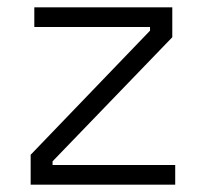

<svg xmlns="http://www.w3.org/2000/svg" viewBox="-20 -506 562 526"><path d="M460 0H64V-82L391 -422V-432H74V-486H452V-404L124 -64V-54H460Z"/></svg>

Font: Space Grotesk Variable Light
Style: Regular
Weight: 300
Designer: Florian Karsten
Foundry: Florian Karsten
Version: Version 2.000